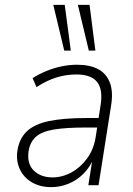

<svg xmlns="http://www.w3.org/2000/svg" viewBox="-20 -761 548 789"><path d="M191 8Q145 8 111.5 -11.5Q78 -31 62 -64.5Q46 -98 51 -138Q58 -190 89.5 -220.5Q121 -251 181.5 -263.5Q242 -276 335 -276H395L389 -237H334Q250 -237 200 -228.5Q150 -220 126 -197.5Q102 -175 97 -136Q91 -87 119.5 -59.5Q148 -32 196 -32Q236 -32 273.5 -52.5Q311 -73 338 -110Q365 -147 373 -197L393 -326Q404 -392 379.5 -423.5Q355 -455 294 -455Q253 -455 213 -443Q173 -431 130 -403L114 -440Q141 -457 171.5 -469.5Q202 -482 234 -488.5Q266 -495 296 -495Q350 -495 384 -476.5Q418 -458 432 -420Q446 -382 436 -324L385 0H343L361 -113H366Q350 -74 323 -47Q296 -20 261.5 -6Q227 8 191 8ZM345 -553 300 -741H348L372 -553ZM244 -553 199 -741H246L271 -553Z"/></svg>

Font: Nunito Sans 10pt SemiCondensed ExtraLight
Style: Italic
Weight: 250
Width: 4
Italic angle: -9°
Designer: Vernon Adams
Foundry: Vernon Adams
Version: Version 3.101;gftools[0.9.27]